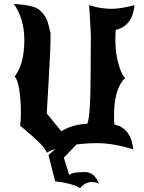

<svg xmlns="http://www.w3.org/2000/svg" viewBox="-20 -749 750 1002"><path d="M582 -535Q582 -472 599 -413Q616 -354 633 -343Q575 -285 575 -145Q575 -119 577 -99Q590 -96 606 -90Q667 -59 675 30Q570 -2 487 -2Q435 -2 379 5L313 74L341 164Q356 149 423 149Q473 149 497 210Q480 201 459 201Q424 201 398 233Q379 220 338.5 209.5Q298 199 268 198L233 60L269 29Q241 37 225 48Q212 21 179 -11Q146 -43 85 -93Q89 -117 89 -160Q89 -230 80 -284Q71 -338 56 -349Q107 -414 107 -540Q107 -651 52 -729Q88 -726 107 -723.5Q126 -721 149.5 -714.5Q173 -708 184.5 -698.5Q196 -689 209 -672.5Q222 -656 229.5 -632Q237 -608 244 -574Q244 -491 235 -347.5Q226 -204 224 -157L300 -64Q358 -100 436 -103Q453 -150 453 -364Q453 -492 454 -567Q451 -639 445 -722Q505 -703 561 -703Q610 -703 682 -722Q671 -613 584 -593Q582 -573 582 -535Z"/></svg>

Font: NewRocker
Style: Regular
Weight: 400
Designer: Pablo Impallari, Brenda Gallo, Rodrigo Fuenzalida
Foundry: Pablo Impallari, Brenda Gallo, Rodrigo Fuenzalida
Version: Version 1.000